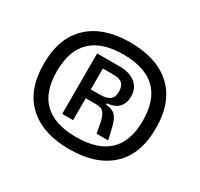

<svg xmlns="http://www.w3.org/2000/svg" viewBox="-118 -843 862 828"><g transform="rotate(30 313.0 -429.5)"><path d="M312 -164Q181 -164 107.5 -231.5Q34 -299 34 -429Q34 -559 107.5 -627Q181 -695 312 -695Q445 -695 518.5 -627Q592 -559 592 -429Q592 -299 518.5 -231.5Q445 -164 312 -164ZM312 -224Q527 -224 527 -429Q527 -635 312 -635Q207 -635 153 -584Q99 -533 99 -429Q99 -325 153 -274.5Q207 -224 312 -224ZM211 -281V-582H326Q371 -582 401 -559.5Q431 -537 431 -492Q431 -462 413 -441Q395 -420 355 -417V-410Q389 -407 403.5 -390.5Q418 -374 426 -340L440 -281H382L372 -334Q367 -358 356.5 -374Q346 -390 317 -390H265V-281ZM265 -434H310Q342 -434 358.5 -445.5Q375 -457 375 -485Q375 -514 361 -526Q347 -538 321 -538H265Z"/></g></svg>

Font: Bricolage Grotesque 12pt Light
Style: Regular
Weight: 300
Designer: Mathieu Triay
Foundry: Atelier Triay
Version: Version 1.001; ttfautohint (v1.8.4.7-5d5b);gftools[0.9.33.de